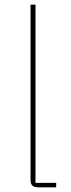

<svg xmlns="http://www.w3.org/2000/svg" viewBox="-20 -797 304 817"><path d="M141 0Q110 0 110 -30V-777H131V-19H219V0Z"/></svg>

Font: IBM Plex Sans JP Thin
Style: Regular
Weight: 100
Designer: Mike Abbink; Paul van der Laan; Pieter van Rosmalen; Wujin Sim; Yejin Wi; Jinhee Kim; Boomi Park; Yona Kim; Kichan Ma
Foundry: Sandoll Inc.
Version: Version 1.001